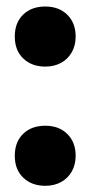

<svg xmlns="http://www.w3.org/2000/svg" viewBox="-20 -576 285 604"><path d="M26.5 -86Q26.5 -129.5 52.8 -155Q79 -180.5 122.5 -180.5Q165.5 -180.5 191.8 -154.5Q218 -128.5 218 -86Q218 -58 205.8 -36.5Q193.5 -15 172 -3.2Q150.5 8.5 122.5 8.5Q80 8.5 53.2 -17Q26.5 -42.5 26.5 -86ZM26.5 -461Q26.5 -504.5 52.8 -530Q79 -555.5 122.5 -555.5Q165.5 -555.5 191.8 -529.5Q218 -503.5 218 -461Q218 -433 205.8 -411.5Q193.5 -390 172 -378.2Q150.5 -366.5 122.5 -366.5Q80 -366.5 53.2 -392Q26.5 -417.5 26.5 -461Z"/></svg>

Font: Encode Sans Condensed
Style: Bold
Weight: 700
Width: 3
Designer: Multiple Designers
Foundry: Impallari Type
Version: Version 2.000